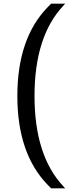

<svg xmlns="http://www.w3.org/2000/svg" viewBox="-20 -770 429 1040"><path d="M240 -733 257 -750H333L323 -739Q167 -573 167 -250Q167 73 323 239L333 250H257L240 233Q74 64 74 -250Q74 -564 240 -733Z"/></svg>

Font: KaTeX_SansSerif
Style: Regular
Weight: 400
Version: Version 1.1; ttfautohint (v1.3)